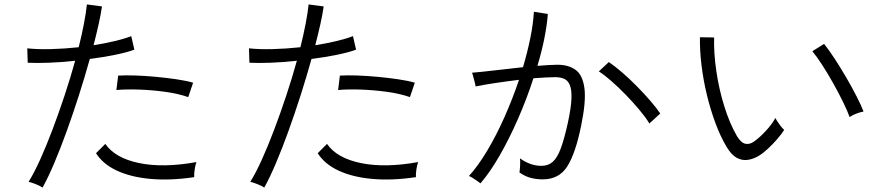

<svg xmlns="http://www.w3.org/2000/svg" viewBox="-20 -821 4040 866"><path d="M172 25Q160 17 141 9.5Q122 2 109 -1Q134 -41 161.5 -102Q189 -163 217 -237Q245 -311 271.5 -391Q298 -471 319 -547Q257 -540 200 -538Q143 -536 105 -538L103 -603Q147 -598 209 -599.5Q271 -601 335 -608Q349 -664 358.5 -713.5Q368 -763 372 -801L440 -792Q435 -757 425 -712Q415 -667 402 -617Q452 -625 496.5 -635.5Q541 -646 572 -658L586 -597Q554 -585 500.5 -574Q447 -563 385 -555Q363 -476 336.5 -393Q310 -310 281.5 -231Q253 -152 225 -86Q197 -20 172 25ZM856 -22Q749 -6 659.5 -14Q570 -22 507 -51.5Q444 -81 413 -130L455 -172Q499 -108 607.5 -85.5Q716 -63 866 -90Q861 -77 858 -56Q855 -35 856 -22ZM829 -383Q783 -399 724 -407Q665 -415 607 -417Q549 -419 505 -415L513 -480Q546 -482 590.5 -480.5Q635 -479 683 -474.5Q731 -470 775.5 -463.5Q820 -457 851 -448Z M1172 25Q1160 17 1141 9.5Q1122 2 1109 -1Q1134 -41 1161.5 -102Q1189 -163 1217 -237Q1245 -311 1271.5 -391Q1298 -471 1319 -547Q1257 -540 1200 -538Q1143 -536 1105 -538L1103 -603Q1147 -598 1209 -599.5Q1271 -601 1335 -608Q1349 -664 1358.5 -713.5Q1368 -763 1372 -801L1440 -792Q1435 -757 1425 -712Q1415 -667 1402 -617Q1452 -625 1496.5 -635.5Q1541 -646 1572 -658L1586 -597Q1554 -585 1500.5 -574Q1447 -563 1385 -555Q1363 -476 1336.5 -393Q1310 -310 1281.5 -231Q1253 -152 1225 -86Q1197 -20 1172 25ZM1856 -22Q1749 -6 1659.5 -14Q1570 -22 1507 -51.5Q1444 -81 1413 -130L1455 -172Q1499 -108 1607.5 -85.5Q1716 -63 1866 -90Q1861 -77 1858 -56Q1855 -35 1856 -22ZM1829 -383Q1783 -399 1724 -407Q1665 -415 1607 -417Q1549 -419 1505 -415L1513 -480Q1546 -482 1590.5 -480.5Q1635 -479 1683 -474.5Q1731 -470 1775.5 -463.5Q1820 -457 1851 -448Z M2147 6Q2144 3 2133 -4.5Q2122 -12 2111 -19Q2100 -26 2095 -27Q2136 -72 2177 -140.5Q2218 -209 2255 -292Q2292 -375 2321 -461Q2264 -454 2210.5 -446Q2157 -438 2125 -431Q2125 -436 2121.5 -449Q2118 -462 2114.5 -475.5Q2111 -489 2109 -493Q2147 -496 2210.5 -503.5Q2274 -511 2339 -518Q2359 -586 2372 -649.5Q2385 -713 2388 -768L2451 -758Q2447 -706 2435 -646.5Q2423 -587 2404 -524Q2430 -526 2453.5 -527.5Q2477 -529 2494 -529Q2544 -529 2576 -506Q2608 -483 2616 -423.5Q2624 -364 2601 -253Q2576 -130 2539 -71Q2502 -12 2428 -12Q2400 -12 2374.5 -18.5Q2349 -25 2323 -43Q2325 -57 2326 -76Q2327 -95 2325 -107Q2372 -73 2422 -73Q2453 -73 2473.5 -91.5Q2494 -110 2509.5 -152Q2525 -194 2541 -266Q2556 -335 2557.5 -376.5Q2559 -418 2549.5 -439Q2540 -460 2522.5 -466.5Q2505 -473 2484 -473Q2465 -473 2440 -471.5Q2415 -470 2386 -468Q2356 -375 2316 -284Q2276 -193 2232.5 -117.5Q2189 -42 2147 6ZM2909 -264Q2892 -292 2863.5 -326Q2835 -360 2802.5 -393.5Q2770 -427 2738 -455Q2706 -483 2681 -499L2726 -541Q2753 -523 2786.5 -494Q2820 -465 2853 -431.5Q2886 -398 2914 -365.5Q2942 -333 2958 -309Z M3402 -118Q3379 -104 3353.5 -100Q3328 -96 3303.5 -109Q3279 -122 3257 -159Q3229 -206 3206.5 -267Q3184 -328 3168 -394.5Q3152 -461 3144 -527.5Q3136 -594 3137 -653L3201 -652Q3199 -582 3211 -500Q3223 -418 3247 -341Q3271 -264 3304 -207Q3323 -176 3342.5 -172.5Q3362 -169 3380 -182Q3406 -200 3435 -231.5Q3464 -263 3477 -289Q3484 -276 3495.5 -260Q3507 -244 3517 -235Q3505 -216 3485 -193Q3465 -170 3443.5 -150Q3422 -130 3402 -118ZM3812 -293Q3803 -319 3783.5 -359Q3764 -399 3739.5 -443Q3715 -487 3689.5 -526.5Q3664 -566 3644 -590L3697 -623Q3718 -597 3744.5 -556.5Q3771 -516 3797.5 -470.5Q3824 -425 3844.5 -384.5Q3865 -344 3875 -318Q3859 -315 3841 -308Q3823 -301 3812 -293Z"/></svg>

Font: Zen Kaku Gothic New
Style: Regular
Weight: 400
Designer: Yoshimichi Ohira
Foundry: Positype
Version: Version 1.001